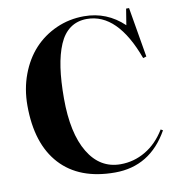

<svg xmlns="http://www.w3.org/2000/svg" viewBox="-84 -822 859 914"><g transform="rotate(-10 345.5 -365.5)"><path d="M398.9 14.2Q227.1 14.2 135 -86.2Q43 -186.5 43 -372.1Q43 -451.7 68.8 -521Q94.7 -590.3 139.6 -639.2Q184.6 -688 247.3 -716.1Q310.1 -744.1 381.8 -744.1Q492.2 -744.1 573.2 -667L585.9 -745.1H600.1L641.1 -503.9L625 -499Q541 -729 393.1 -729Q346.2 -729 312.5 -704.8Q278.8 -680.7 258.8 -633.8Q238.8 -586.9 229.5 -523.2Q220.2 -459.5 220.2 -375Q220.2 -206.5 276.4 -113.3Q332.5 -20 432.1 -20Q496.6 -20 552.7 -53Q608.9 -85.9 647.9 -149.9L658.2 -144Q569.3 14.2 398.9 14.2Z"/></g></svg>

Font: Display Regular
Style: Bold
Weight: 700
Designer: Latin by Veronika Burian and Jose Scaglione. Greek by Irene Vlachou. Cyrillic by Vera Evstafieva.
Foundry: TypeTogether
Version: Version 3.002